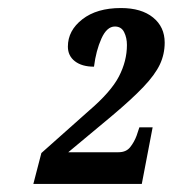

<svg xmlns="http://www.w3.org/2000/svg" viewBox="-20 -844 430 478"><path d="M63 -386 83 -463 201 -568Q256 -615 276 -653.5Q296 -692 296 -732Q296 -750 289 -764Q282 -778 266 -778Q246 -778 232.5 -748Q219 -718 214 -678Q184 -678 166.5 -691.5Q149 -705 149 -728Q149 -768 185 -796Q221 -824 281 -824Q332 -824 361 -800.5Q390 -777 390 -738Q390 -709 378 -683.5Q366 -658 337 -627.5Q308 -597 258 -555L150 -465H275Q294 -465 304 -477.5Q314 -490 320 -506L327 -527H360L333 -386Z"/></svg>

Font: Noto Serif ExtraCondensed ExtraBold
Style: Italic
Weight: 800
Width: 2
Italic angle: -12°
Designer: Monotype Design Team
Foundry: Monotype Imaging Inc.
Version: Version 2.013